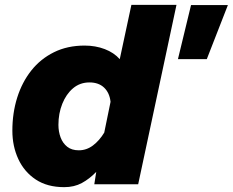

<svg xmlns="http://www.w3.org/2000/svg" viewBox="-20 -760 960 792"><path d="M329 -572Q374 -572 412 -557.5Q450 -543 474 -516L522 -740H708L550 0H369L377 -51Q349 -22 317.5 -5Q286 12 245 12Q175 12 127.5 -19.5Q80 -51 55.5 -104Q31 -157 31 -221Q31 -294 51 -357.5Q71 -421 109 -469Q147 -517 202.5 -544.5Q258 -572 329 -572ZM305 -140Q337 -140 363.5 -160Q390 -180 410 -213L436 -340Q432 -377 409.5 -398.5Q387 -420 349 -420Q310 -420 281.5 -396Q253 -372 237 -332Q221 -292 221 -245Q221 -217 230 -193Q239 -169 257.5 -154.5Q276 -140 305 -140ZM714 -516 768 -739H920L833 -516Z"/></svg>

Font: Azeret Mono Thin ExtraBold
Style: Italic
Weight: 800
Italic angle: -12°
Version: Version 1.002